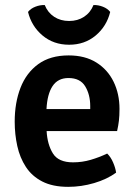

<svg xmlns="http://www.w3.org/2000/svg" viewBox="-20 -730 539 764"><path d="M442 -43Q405.5 -16.5 354.5 -1.5Q303.5 13.5 251.5 13.5Q189.5 13.5 148.2 -7.8Q107 -29 83 -65.8Q59 -102.5 48.8 -149Q38.5 -195.5 38.5 -246Q38.5 -321 61.5 -380.5Q84.5 -440 132.2 -474.8Q180 -509.5 253 -509.5Q318.5 -509.5 363.5 -481.2Q408.5 -453 432 -404.8Q455.5 -356.5 455.5 -296.5Q455.5 -269 453.2 -250Q451 -231 446 -208.5H165.5Q168.5 -155 190.5 -119.5Q212.5 -84 270.5 -84Q307 -84 341 -94Q375 -104 406.5 -119Q421 -105 430.2 -83.2Q439.5 -61.5 442 -43ZM252.5 -419.5Q210.5 -419.5 189.2 -387.5Q168 -355.5 165 -296H339V-308Q339 -353.5 319 -386.5Q299 -419.5 252.5 -419.5ZM418.5 -682.5Q404.5 -625.5 360.8 -588.8Q317 -552 255 -552Q193 -552 149.2 -588.8Q105.5 -625.5 91.5 -682.5Q102 -696 120.5 -703.2Q139 -710.5 158 -710Q170 -680 195.5 -663.2Q221 -646.5 255 -646.5Q289 -646.5 314.5 -663.2Q340 -680 352 -710Q371 -710.5 389.5 -703.2Q408 -696 418.5 -682.5Z"/></svg>

Font: Signika Negative SemiBold
Style: Regular
Weight: 600
Designer: Anna Giedryś
Foundry: Anna Giedryś
Version: Version 2.000; ttfautohint (v1.8.3) -l 8 -r 50 -G 200 -x 9 -